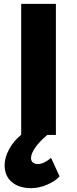

<svg xmlns="http://www.w3.org/2000/svg" viewBox="-20 -700 400 996"><path d="M289 215Q269 238 227 257Q185 276 141 276Q79 276 41.5 244.5Q4 213 4 157Q4 118 26.5 75.5Q49 33 90 -1V-680H270V0H225Q184 35 162.5 66Q141 97 141 120Q141 135 150.5 143Q160 151 176 151Q207 151 245 119Z"/></svg>

Font: Martel Sans Black
Style: Regular
Weight: 900
Designer: Dan Reynolds and Mathieu Réguer
Foundry: Dan Reynolds and Mathieu Réguer
Version: Version 1.002; ttfautohint (v1.1) -l 5 -r 5 -G 72 -x 0 -D la